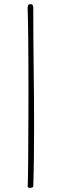

<svg xmlns="http://www.w3.org/2000/svg" viewBox="-20 -723 298 916"><path d="M111.8 166.5Q112.3 166 112.8 147.5Q113.3 128.9 113.8 96.9Q114.3 64.9 114.5 21.7Q114.7 -21.5 115 -71.5Q115.2 -121.6 115.5 -176.8Q115.7 -231.9 115.7 -287.1Q115.7 -353 115.5 -416.3Q115.2 -479.5 114.7 -532.7Q114.3 -585.9 113.5 -625.2Q112.8 -664.6 111.8 -682.6Q111.8 -685.1 112.1 -688.5Q112.3 -691.9 113 -695.1Q113.8 -698.2 115.5 -700.4Q117.2 -702.6 120.1 -702.6H130.9Q132.3 -702.6 135.5 -699Q138.7 -695.3 138.7 -687.5Q138.7 -543.9 140.6 -402.8Q142.6 -261.7 142.6 -118.2Q142.6 -46.9 141.8 24.2Q141.1 95.2 138.7 166.5Q136.2 170.9 132.3 172.1Q128.4 173.3 124.5 173.3Q120.1 173.3 117.2 172.6Q114.3 171.9 111.8 166.5Z"/></svg>

Font: IM FELL French Canon
Style: Italic
Weight: 400
Italic angle: -17°
Designer: Igino Marini
Foundry: Igino Marini
Version: 3.00